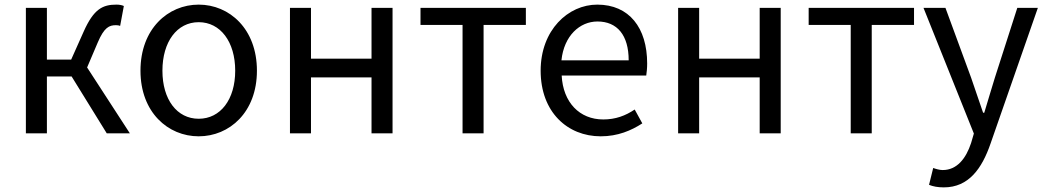

<svg xmlns="http://www.w3.org/2000/svg" viewBox="-20 -577 4525 831"><path d="M92 0H183V-246H290L442 0H542L357 -285L403 -393C431 -459 453 -468 482 -468C490 -468 494 -467 500 -465L516 -551C508 -555 496 -557 484 -557C425 -557 386 -539 342 -440L288 -319H183V-543H92Z M840 13C973 13 1092 -91 1092 -271C1092 -452 973 -557 840 -557C707 -557 588 -452 588 -271C588 -91 707 13 840 13ZM840 -63C746 -63 683 -146 683 -271C683 -396 746 -481 840 -481C934 -481 998 -396 998 -271C998 -146 934 -63 840 -63Z M1235 0H1326V-242H1588V0H1679V-543H1588V-323H1326V-543H1235Z M1982 0H2073V-469H2256V-543H1800V-469H1982Z M2580 13C2654 13 2712 -12 2760 -43L2727 -103C2687 -76 2644 -60 2591 -60C2488 -60 2417 -134 2411 -250H2777C2779 -263 2781 -282 2781 -302C2781 -457 2703 -557 2565 -557C2439 -557 2320 -447 2320 -271C2320 -92 2436 13 2580 13ZM2410 -316C2421 -422 2489 -484 2566 -484C2651 -484 2701 -425 2701 -316Z M2915 0H3006V-242H3268V0H3359V-543H3268V-323H3006V-543H2915Z M3662 0H3753V-469H3936V-543H3480V-469H3662Z M4065 234C4173 234 4230 152 4267 45L4472 -543H4383L4286 -241C4271 -193 4255 -138 4240 -89H4235C4218 -138 4199 -194 4183 -241L4072 -543H3977L4195 1L4183 42C4161 109 4122 159 4060 159C4046 159 4030 154 4019 150L4001 223C4018 230 4039 234 4065 234Z"/></svg>

Font: Microsoft YaHei
Style: Regular
Weight: 400
Designer: Ryoko NISHIZUKA 西塚涼子 (kana, bopomofo & ideographs); Paul D. Hunt (Latin, Greek & Cyrillic); Sandoll Communications 산돌커뮤니
Foundry: Adobe
Version: Version 2.001;hotconv 1.0.111;makeotfexe 2.5.65597